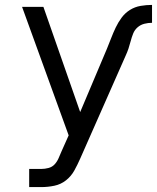

<svg xmlns="http://www.w3.org/2000/svg" viewBox="-20 -548 640 783"><path d="M99 215V141H148Q163 141 178 137Q193 133 203 122Q213 111 219 97Q225 83 231 69L260 4L70 -520H157L307 -91L416 -349Q425 -371 433.5 -393Q442 -415 452 -436Q462 -457 476 -476Q490 -495 510 -507.5Q530 -520 553.5 -524Q577 -528 600 -528V-455Q584 -455 568.5 -451Q553 -447 541 -436.5Q529 -426 523 -411Q517 -396 513 -380.5Q509 -365 504 -350Q499 -335 492 -320L307 99Q296 124 283 147.5Q270 171 249 187.5Q228 204 201.5 209.5Q175 215 148 215Z"/></svg>

Font: Nova Nerd Font
Style: Regular
Weight: 400
Designer: Belleve Invis
Foundry: Belleve Invis
Version: Version 24.1.4; ttfautohint (v1.8.4);Nerd Fonts 3.1.1